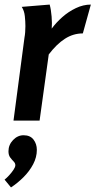

<svg xmlns="http://www.w3.org/2000/svg" viewBox="-31 -527 417 839"><path d="M186 -507Q192 -486 194.5 -455Q197 -424 195 -402Q214 -428 241 -452Q268 -476 300.5 -491.5Q333 -507 366 -507L331 -381Q289 -381 252.5 -357.5Q216 -334 182 -289L142 0H28L76 -363Q78 -373 79 -386.5Q80 -400 80 -413Q80 -433 77.5 -456.5Q75 -480 64 -497ZM72 64Q101 64 115.5 83Q130 102 130 128Q130 160 114 190.5Q98 221 72 247Q46 273 17 292L-11 258Q-2 251 9 239Q20 227 28 215Q36 203 36 195Q36 186 28.5 178.5Q21 171 13.5 161Q6 151 6 134Q6 106 26 85Q46 64 72 64Z"/></svg>

Font: Rosario
Style: Italic
Weight: 400
Italic angle: -8.05°
Designer: Hector Gatti
Foundry: Omnibus Type
Version: Version 1.201